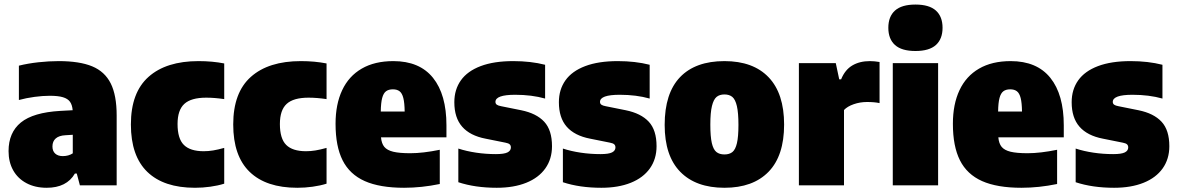

<svg xmlns="http://www.w3.org/2000/svg" viewBox="-20 -834 5296 864"><path d="M505 -314V0H339.5L325.5 -53H317Q280 11 190 11Q138 11 99 -9.8Q60 -30.5 39.2 -67.8Q18.5 -105 18.5 -154Q18.5 -237.5 74 -282.8Q129.5 -328 251.5 -335L307 -338Q305 -362 295 -376Q285 -390 263.2 -396.5Q241.5 -403 204 -403Q172 -403 135 -398Q98 -393 65 -384V-538.5Q105 -548.5 152.8 -553.8Q200.5 -559 244 -559Q338 -559 394.8 -535.5Q451.5 -512 478.2 -458.8Q505 -405.5 505 -314ZM307.5 -144V-227.5L275 -225.5Q245.5 -224 230.8 -211Q216 -198 216 -175Q216 -154 228.5 -142.8Q241 -131.5 262.5 -131.5Q288.5 -131.5 307.5 -144Z M569 -274Q569 -417.5 648.5 -488.2Q728 -559 873.5 -559Q935.5 -559 989 -548.5V-388Q945 -394.5 908 -394.5Q840 -394.5 809.5 -366.5Q779 -338.5 779 -276Q779 -210 807.5 -181.8Q836 -153.5 896.5 -153.5Q917.5 -153.5 939 -157Q960.5 -160.5 989 -168.5V-7.5Q960.5 1.5 926.2 6.2Q892 11 857.5 11Q717 11 643 -60.5Q569 -132 569 -274Z M1029.5 -274Q1029.5 -417.5 1109 -488.2Q1188.5 -559 1334 -559Q1396 -559 1449.5 -548.5V-388Q1405.5 -394.5 1368.5 -394.5Q1300.5 -394.5 1270 -366.5Q1239.5 -338.5 1239.5 -276Q1239.5 -210 1268 -181.8Q1296.5 -153.5 1357 -153.5Q1378 -153.5 1399.5 -157Q1421 -160.5 1449.5 -168.5V-7.5Q1421 1.5 1386.8 6.2Q1352.5 11 1318 11Q1177.5 11 1103.5 -60.5Q1029.5 -132 1029.5 -274Z M1989 -216H1694.5Q1697 -188 1709.5 -173Q1722 -158 1749.5 -151.2Q1777 -144.5 1826.5 -144.5Q1883 -144.5 1959 -160V-6Q1877 11 1798.5 11Q1689 11 1621.2 -19.2Q1553.5 -49.5 1521.8 -112.5Q1490 -175.5 1490 -277Q1490 -365 1519.8 -428.2Q1549.5 -491.5 1607.8 -525.2Q1666 -559 1750 -559Q1868 -559 1928.5 -483.8Q1989 -408.5 1989 -270ZM1693.5 -332H1801Q1800.5 -371 1795 -392.8Q1789.5 -414.5 1778.2 -423.2Q1767 -432 1748 -432Q1728.5 -432 1717 -423.2Q1705.5 -414.5 1699.8 -393Q1694 -371.5 1693.5 -332Z M2042.5 -14V-165.5Q2079 -153.5 2122.8 -147Q2166.5 -140.5 2211.5 -140.5Q2248.5 -140.5 2263.8 -148.2Q2279 -156 2279 -170.5Q2279 -179.5 2273.5 -184.5Q2268 -189.5 2254.5 -192L2165 -210Q2095 -223.5 2059.8 -263.8Q2024.5 -304 2024.5 -374Q2024.5 -431 2054 -472.5Q2083.5 -514 2143 -536.5Q2202.5 -559 2289.5 -559Q2368.5 -559 2433 -542.5V-390.5Q2372.5 -407.5 2298.5 -407.5Q2209.5 -407.5 2209.5 -375.5Q2209.5 -367.5 2215.5 -363Q2221.5 -358.5 2235.5 -356L2325 -338Q2394 -324 2429 -286.2Q2464 -248.5 2464 -176Q2464 -118.5 2434 -76.2Q2404 -34 2348 -11.5Q2292 11 2215.5 11Q2118 11 2042.5 -14Z M2513 -14V-165.5Q2549.5 -153.5 2593.2 -147Q2637 -140.5 2682 -140.5Q2719 -140.5 2734.2 -148.2Q2749.5 -156 2749.5 -170.5Q2749.5 -179.5 2744 -184.5Q2738.5 -189.5 2725 -192L2635.5 -210Q2565.5 -223.5 2530.2 -263.8Q2495 -304 2495 -374Q2495 -431 2524.5 -472.5Q2554 -514 2613.5 -536.5Q2673 -559 2760 -559Q2839 -559 2903.5 -542.5V-390.5Q2843 -407.5 2769 -407.5Q2680 -407.5 2680 -375.5Q2680 -367.5 2686 -363Q2692 -358.5 2706 -356L2795.5 -338Q2864.5 -324 2899.5 -286.2Q2934.5 -248.5 2934.5 -176Q2934.5 -118.5 2904.5 -76.2Q2874.5 -34 2818.5 -11.5Q2762.5 11 2686 11Q2588.5 11 2513 -14Z M2971 -272Q2971 -414.5 3040.2 -486.8Q3109.5 -559 3240 -559Q3369.5 -559 3439 -486Q3508.5 -413 3508.5 -273.5Q3508.5 -133 3438.5 -61Q3368.5 11 3240 11Q3111.5 11 3041.2 -60.8Q2971 -132.5 2971 -272ZM3303 -272Q3303 -326.5 3296 -356.5Q3289 -386.5 3275.5 -397.8Q3262 -409 3240 -409Q3218 -409 3204.5 -397.8Q3191 -386.5 3183.8 -357Q3176.5 -327.5 3176.5 -273.5Q3176.5 -219.5 3183.2 -190.2Q3190 -161 3203.8 -150Q3217.5 -139 3240 -139Q3262.5 -139 3276 -150Q3289.5 -161 3296.2 -189.8Q3303 -218.5 3303 -272Z M3575 -550H3741L3756.5 -477H3765Q3782.5 -520 3815.5 -539.5Q3848.5 -559 3894.5 -559Q3915 -559 3938 -555V-370Q3915.5 -375 3881.5 -375Q3850 -375 3821.5 -365Q3793 -355 3778 -339V0H3575Z M3997.5 0V-550H4201.5V0ZM3977.5 -709Q3977.5 -759.5 4007.5 -786.5Q4037.5 -813.5 4099.5 -813.5Q4161.5 -813.5 4191.5 -786.5Q4221.5 -759.5 4221.5 -709Q4221.5 -658.5 4191.5 -631.5Q4161.5 -604.5 4099.5 -604.5Q4037.5 -604.5 4007.5 -631.5Q3977.5 -658.5 3977.5 -709Z M4767 -216H4472.5Q4475 -188 4487.5 -173Q4500 -158 4527.5 -151.2Q4555 -144.5 4604.5 -144.5Q4661 -144.5 4737 -160V-6Q4655 11 4576.5 11Q4467 11 4399.2 -19.2Q4331.5 -49.5 4299.8 -112.5Q4268 -175.5 4268 -277Q4268 -365 4297.8 -428.2Q4327.5 -491.5 4385.8 -525.2Q4444 -559 4528 -559Q4646 -559 4706.5 -483.8Q4767 -408.5 4767 -270ZM4471.5 -332H4579Q4578.5 -371 4573 -392.8Q4567.5 -414.5 4556.2 -423.2Q4545 -432 4526 -432Q4506.5 -432 4495 -423.2Q4483.5 -414.5 4477.8 -393Q4472 -371.5 4471.5 -332Z M4820.5 -14V-165.5Q4857 -153.5 4900.8 -147Q4944.5 -140.5 4989.5 -140.5Q5026.5 -140.5 5041.8 -148.2Q5057 -156 5057 -170.5Q5057 -179.5 5051.5 -184.5Q5046 -189.5 5032.5 -192L4943 -210Q4873 -223.5 4837.8 -263.8Q4802.5 -304 4802.5 -374Q4802.5 -431 4832 -472.5Q4861.5 -514 4921 -536.5Q4980.5 -559 5067.5 -559Q5146.5 -559 5211 -542.5V-390.5Q5150.5 -407.5 5076.5 -407.5Q4987.5 -407.5 4987.5 -375.5Q4987.5 -367.5 4993.5 -363Q4999.5 -358.5 5013.5 -356L5103 -338Q5172 -324 5207 -286.2Q5242 -248.5 5242 -176Q5242 -118.5 5212 -76.2Q5182 -34 5126 -11.5Q5070 11 4993.5 11Q4896 11 4820.5 -14Z"/></svg>

Font: Encode Sans Semi Condensed Black
Style: Regular
Weight: 900
Width: 4
Designer: Multiple Designers
Foundry: Impallari Type
Version: Version 2.000